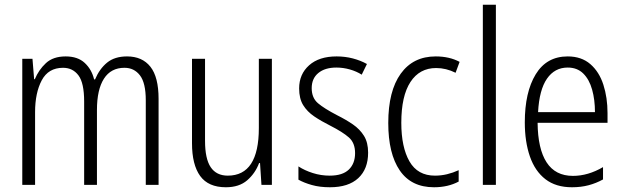

<svg xmlns="http://www.w3.org/2000/svg" viewBox="-20 -780 2630 810"><path d="M516 -542Q580 -542 614.5 -498.5Q649 -455 649 -363V0H595V-357Q595 -430 570.5 -462Q546 -494 505 -494Q448 -494 418.5 -448Q389 -402 389 -316V0H335V-352Q335 -430 311 -462Q287 -494 246 -494Q184 -494 156 -441Q128 -388 128 -307V0H74V-532H117L124 -446H127Q143 -485 173.5 -513.5Q204 -542 257 -542Q308 -542 337.5 -514.5Q367 -487 377 -445H381Q400 -490 432 -516Q464 -542 516 -542Z M1127 -532V0H1083L1077 -92H1073Q1057 -49 1023 -19.5Q989 10 933 10Q859 10 824.5 -37.5Q790 -85 790 -176V-532H845V-186Q845 -110 869 -74.5Q893 -39 941 -39Q1072 -39 1072 -240V-532Z M1533 -136Q1533 -67 1491.5 -28.5Q1450 10 1372 10Q1329 10 1295.5 0.5Q1262 -9 1239 -22V-78Q1265 -61 1299.5 -50Q1334 -39 1371 -39Q1425 -39 1451.5 -64.5Q1478 -90 1478 -134Q1478 -177 1452 -200Q1426 -223 1373 -250Q1335 -269 1305.5 -289Q1276 -309 1259 -336.5Q1242 -364 1242 -407Q1242 -467 1284 -504.5Q1326 -542 1400 -542Q1436 -542 1468.5 -533.5Q1501 -525 1528 -510L1506 -465Q1484 -479 1456 -487Q1428 -495 1399 -495Q1351 -495 1323 -472Q1295 -449 1295 -408Q1295 -367 1321.5 -344.5Q1348 -322 1402 -294Q1440 -275 1469 -255Q1498 -235 1515.5 -207Q1533 -179 1533 -136Z M1811 10Q1715 10 1666.5 -61Q1618 -132 1618 -261Q1618 -396 1670.5 -469Q1723 -542 1818 -542Q1876 -542 1919 -519L1902 -473Q1862 -493 1820 -493Q1750 -493 1711.5 -434Q1673 -375 1673 -262Q1673 -159 1707.5 -99Q1742 -39 1815 -39Q1841 -39 1866 -45Q1891 -51 1915 -62V-14Q1870 10 1811 10Z M2072 0H2017V-760H2072Z M2375 -542Q2433 -542 2470.5 -509.5Q2508 -477 2525.5 -422.5Q2543 -368 2543 -303V-262H2248Q2249 -152 2286 -95Q2323 -38 2397 -38Q2461 -38 2524 -75V-23Q2495 -7 2463 1.5Q2431 10 2393 10Q2325 10 2281 -24Q2237 -58 2215.5 -120Q2194 -182 2194 -264Q2194 -391 2240 -466.5Q2286 -542 2375 -542ZM2375 -495Q2320 -495 2287.5 -448Q2255 -401 2250 -307H2490Q2490 -359 2478 -402Q2466 -445 2440.5 -470Q2415 -495 2375 -495Z"/></svg>

Font: Noto Sans Khmer Condensed Light
Style: Regular
Weight: 300
Width: 3
Designer: Danh Hong and the Monotype Design Team
Foundry: Monotype Imaging Inc.
Version: Version 2.004; ttfautohint (v1.8.4.7-5d5b)